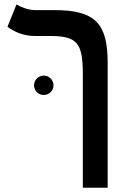

<svg xmlns="http://www.w3.org/2000/svg" viewBox="-20 -632 626 876"><path d="M471.2 -345.7C471.2 -524.4 414.6 -585.9 228.5 -585.9H140.6C106.9 -585.9 69.8 -602.1 55.2 -611.8L14.2 -509.8C43.9 -487.3 86.9 -467.8 139.2 -467.8H207.5C331.5 -467.8 357.9 -436.5 357.9 -294.9V224.6H471.2ZM179.7 -198.7C204.1 -198.7 224.1 -218.3 224.1 -242.7C224.1 -267.1 204.1 -287.1 179.7 -287.1C155.3 -287.1 135.3 -267.1 135.3 -242.7C135.3 -218.3 155.3 -198.7 179.7 -198.7Z"/></svg>

Font: Cascadia Code NF SemiBold
Style: Regular
Weight: 600
Monospace: yes
Designer: Aaron Bell
Foundry: Saja Typeworks
Version: Version 2404.023